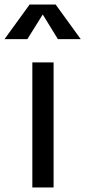

<svg xmlns="http://www.w3.org/2000/svg" viewBox="-53 -829 377 849"><path d="M0 0ZM90 -553H184V0H90ZM203 -656 136 -765 68 -656H-33L78 -809H193L304 -656Z"/></svg>

Font: Biryani
Style: Regular
Weight: 400
Designer: Dan Reynolds and Mathieu Reguer
Foundry: Dan Reynolds and Mathieu Reguer
Version: Version 1.004; ttfautohint (v1.1) -l 5 -r 5 -G 72 -x 0 -D la